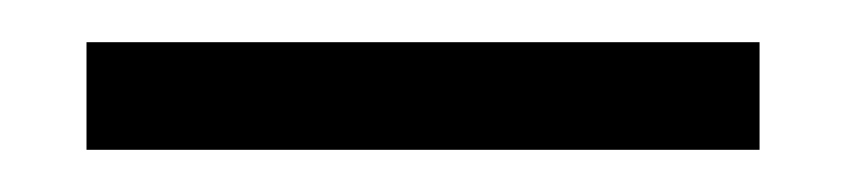

<svg xmlns="http://www.w3.org/2000/svg" viewBox="-20 -666 400 91"><path d="M21 -646H340V-595H21Z"/></svg>

Font: Moderustic Light
Style: Regular
Weight: 300
Designer: Tural Alisoy
Foundry: TAFT Foundry
Version: Version 2.120